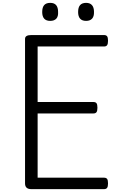

<svg xmlns="http://www.w3.org/2000/svg" viewBox="-20 -1322 823 1342"><path d="M199 0Q177 0 166 -10Q155 -20 155 -40V-1050Q155 -1064 166 -1070.5Q177 -1077 199 -1077H707Q722 -1077 728.5 -1068.5Q735 -1060 735 -1037Q735 -1015 728.5 -1006Q722 -997 707 -997H243V-609H633Q648 -609 654.5 -600.5Q661 -592 661 -569Q661 -547 654.5 -538Q648 -529 633 -529H243V-80H707Q722 -80 728.5 -71.5Q735 -63 735 -40Q735 -18 728.5 -9Q722 0 707 0ZM331 -1176Q303 -1176 289 -1191.5Q275 -1207 275 -1238Q275 -1271 289 -1286.5Q303 -1302 331 -1302Q359 -1302 372.5 -1286Q386 -1270 386 -1239Q388 -1207 373.5 -1191.5Q359 -1176 331 -1176ZM582 -1176Q554 -1176 540 -1191.5Q526 -1207 526 -1238Q526 -1271 540 -1286.5Q554 -1302 582 -1302Q609 -1302 623 -1286Q637 -1270 637 -1239Q638 -1207 623.5 -1191.5Q609 -1176 582 -1176Z"/></svg>

Font: Playwrite PT
Style: Regular
Weight: 400
Designer: Veronika Burian, José Scaglione
Foundry: TypeTogether
Version: Version 1.002